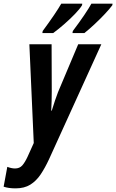

<svg xmlns="http://www.w3.org/2000/svg" viewBox="-96 -786 633 1046"><path d="M-11.2 240.2Q-49.3 240.2 -76.2 231L-56.2 123Q-33.2 131.8 -14.2 131.8Q10.7 131.8 25.4 115.2Q40 98.6 54.2 67.9L87.9 -6.8L64 -544.9H185.1L186 -288.1Q186 -235.4 183.1 -183.1H186Q194.3 -210.9 203.9 -239Q213.4 -267.1 220.2 -284.2L330.1 -544.9H456.1L170.9 82Q149.4 128.4 125.5 164.1Q101.6 199.7 69.1 220Q36.6 240.2 -11.2 240.2ZM298.8 -606 300.8 -617.2Q337.9 -666.5 363.5 -704.6Q389.2 -742.7 401.9 -766.1H517.1L516.1 -757.8Q502.4 -738.8 475.8 -710.4Q449.2 -682.1 418.9 -653.8Q388.7 -625.5 363.8 -606ZM134.8 -606 136.7 -617.2Q173.8 -667.5 199.5 -705.6Q225.1 -743.7 237.8 -766.1H352.1L351.1 -757.8Q339.4 -737.8 312.7 -710.2Q286.1 -682.6 254.4 -654.8Q222.7 -627 193.8 -606Z"/></svg>

Font: Open Sans Condensed
Style: Bold Italic
Weight: 700
Width: 3
Italic angle: -12°
Designer: Monotype Design Team
Foundry: Monotype Imaging Inc.
Version: Version 3.003; ttfautohint (v1.8.4)